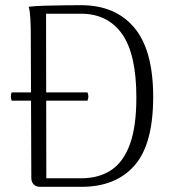

<svg xmlns="http://www.w3.org/2000/svg" viewBox="-20 -722 669 742"><path d="M25 -365H318Q325 -349 318 -333H25Q19 -349 25 -365ZM135 0Q119 0 110 -9.5Q101 -19 101 -35L99 -587Q99 -617 97.5 -647.5Q96 -678 91 -696Q117 -699 154.5 -700Q192 -701 229 -701.5Q266 -702 293 -702Q426 -702 499 -615Q572 -528 572 -348Q572 -164 499.5 -82Q427 0 295 0ZM159 -33H293Q362 -33 409.5 -64.5Q457 -96 482 -164.5Q507 -233 507 -345Q507 -513 451.5 -591Q396 -669 293 -669H158Z"/></svg>

Font: Arima Light
Style: Regular
Weight: 300
Designer: Joana Correia and Natanael Gama
Foundry: NDISCOVER
Version: Version 1.101;gftools[0.9.23]